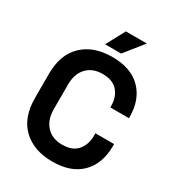

<svg xmlns="http://www.w3.org/2000/svg" viewBox="-210 -1016 1063 1158"><g transform="rotate(30 322.0 -437.0)"><path d="M50 -266V-434Q50 -569 126 -641.5Q202 -714 332 -714Q461 -714 531.5 -643.5Q602 -573 602 -450V-444H472V-454Q472 -516 437.5 -556Q403 -596 332 -596Q262 -596 222 -553Q182 -510 182 -436V-264Q182 -191 222 -147.5Q262 -104 332 -104Q403 -104 437.5 -144.5Q472 -185 472 -246V-264H602V-250Q602 -127 531.5 -56.5Q461 14 332 14Q202 14 126 -58.5Q50 -131 50 -266ZM254 -758 324 -888H470L366 -758Z"/></g></svg>

Font: Space 7353
Style: Regular
Weight: 400
Designer: Christine Claussen + Ruben Lyon  (Space 7353)
Version: Version 1.000;FEAKit 1.0